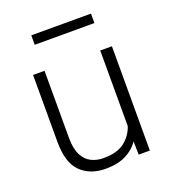

<svg xmlns="http://www.w3.org/2000/svg" viewBox="-132 -806 813 914"><g transform="rotate(-20 274.5 -349.0)"><path d="M417.5 0 416 -67.4Q391.6 -31.2 350.1 -10.7Q308.6 9.8 248 9.8Q170.4 9.8 122.6 -36.4Q74.7 -82.5 74.7 -190.4V-528.3H132.8V-189.5Q132.8 -133.3 149.4 -101.1Q166 -68.8 193.8 -55.2Q221.7 -41.5 254.9 -41.5Q324.7 -41.5 362.5 -71Q400.4 -100.6 415 -145.5V-528.3H474.1V0ZM433.6 -708.5V-660.6H131.3V-708.5Z"/></g></svg>

Font: Vazirmatn RD FD ExtraLight
Style: Regular
Weight: 200
Designer: Saber Rastikerdar
Foundry: Saber Rastikerdar
Version: Version 33.003